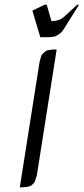

<svg xmlns="http://www.w3.org/2000/svg" viewBox="-20 -794 355 814"><path d="M64 0 147.9 -532.2 152.8 -549.8 155.8 -559.1 161.1 -565.9 170.9 -575.2 179.2 -580.1 188 -582 204.1 -584H220.2L136.2 -50.8L130.9 -34.2L127.9 -24.9L123 -17.1L112.8 -7.8L105 -3.9L96.2 -2L80.1 0ZM117.2 -749 168.9 -773.9H178.2L198.2 -704.1L216.8 -706.1L232.9 -710.9L237.8 -712.9L251 -722.2L307.1 -773.9H314.9L250 -669.9L241.2 -658.2L236.8 -653.8L222.2 -644L213.9 -640.1L206.1 -638.2L189 -636.2H150.9Z"/></svg>

Font: Petahja
Style: Italic
Weight: 400
Designer: T. Christopher White
Version: Version 1.1